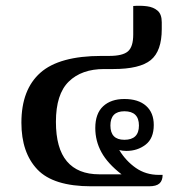

<svg xmlns="http://www.w3.org/2000/svg" viewBox="-20 -653 639 673"><path d="M300 0Q167 0 111 -59Q55 -118 55 -223Q55 -339 121.5 -398Q188 -457 336 -457H363Q410 -457 428.5 -473Q447 -489 447 -532V-632Q473 -634 495.5 -631Q518 -628 532.5 -615.5Q547 -603 547 -575V-551Q547 -474 508.5 -442.5Q470 -411 377 -411H345Q266 -411 221 -367Q176 -323 176 -226Q176 -133 214.5 -87.5Q253 -42 328 -42H406Q357 -80 335.5 -119.5Q314 -159 314 -204Q314 -255 341.5 -280.5Q369 -306 416 -306Q465 -306 492 -282Q519 -258 519 -215Q519 -168 490.5 -146Q462 -124 423 -124Q410 -124 398 -127Q421 -89 456 -64.5Q491 -40 537 -40H550Q550 -20 539 -10Q528 0 502 0ZM416 -163Q467 -163 467 -213Q467 -263 416 -263Q367 -263 367 -213Q367 -163 416 -163Z"/></svg>

Font: Noto Serif Thai SemiBold
Style: Regular
Weight: 600
Designer: Monotype Design Team
Foundry: Monotype Imaging Inc.
Version: Version 2.001; ttfautohint (v1.8.4.7-5d5b)